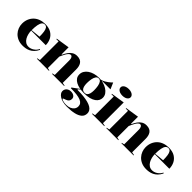

<svg xmlns="http://www.w3.org/2000/svg" viewBox="156 -1881 3241 3241"><g transform="rotate(45 1776.0 -260.5)"><path d="M314 -515Q402 -515 458.5 -480.5Q515 -446 542.5 -390Q570 -334 570 -268H219V-278L394 -295Q394 -362 387 -408.5Q380 -455 362.5 -479.5Q345 -504 313 -504Q284 -504 263.5 -481Q243 -458 232.5 -406.5Q222 -355 222 -270Q222 -230 232 -189.5Q242 -149 261.5 -115.5Q281 -82 311 -62Q341 -42 382 -42Q405 -42 429 -49.5Q453 -57 475 -71.5Q497 -86 515.5 -106Q534 -126 546 -153L558 -143Q533 -92 501 -60.5Q469 -29 433.5 -12.5Q398 4 363.5 9.5Q329 15 298 15Q232 15 182 -7Q132 -29 98 -65.5Q64 -102 46.5 -148Q29 -194 29 -242Q29 -305 50.5 -355.5Q72 -406 110 -442Q148 -478 200 -496.5Q252 -515 314 -515Z M1277 -10V0H987V-10L1033 -20V-367Q1033 -409 1019.5 -430.5Q1006 -452 984 -452Q966 -452 947.5 -433Q929 -414 913.5 -387Q898 -360 886 -333.5Q874 -307 868 -292V-20L914 -10V0H626V-10L678 -20V-466H624V-477L868 -515V-352L876 -344Q897 -393 924.5 -432Q952 -471 988.5 -493Q1025 -515 1073 -515Q1117 -515 1146 -501.5Q1175 -488 1191.5 -464Q1208 -440 1215.5 -408.5Q1223 -377 1223 -340V-20Z M1556 215Q1498 215 1453.5 203.5Q1409 192 1378.5 172.5Q1348 153 1332 129.5Q1316 106 1316 81Q1316 52 1329.5 30Q1343 8 1367.5 -4.5Q1392 -17 1422 -17Q1471 -17 1498.5 4.5Q1526 26 1526 59Q1526 87 1514.5 104.5Q1503 122 1486 132Q1469 142 1451.5 147.5Q1434 153 1422.5 157.5Q1411 162 1411 168Q1411 176 1426.5 183.5Q1442 191 1467.5 196Q1493 201 1524 201Q1574 201 1611.5 184.5Q1649 168 1670 139.5Q1691 111 1691 74Q1691 40 1673.5 16Q1656 -8 1619 -23.5Q1582 -39 1523 -46.5Q1464 -54 1382 -54V-69L1515 -166L1525 -160L1477 -123L1485 -113Q1563 -113 1626.5 -106.5Q1690 -100 1738 -87Q1786 -74 1818 -54.5Q1850 -35 1866 -9Q1882 17 1882 49Q1882 109 1841.5 145Q1801 181 1728 198Q1655 215 1556 215ZM1596 -150Q1540 -150 1490.5 -160Q1441 -170 1402.5 -190.5Q1364 -211 1341.5 -243Q1319 -275 1319 -321Q1319 -363 1340.5 -398.5Q1362 -434 1400 -460Q1438 -486 1489 -500.5Q1540 -515 1600 -515Q1649 -515 1698.5 -501.5Q1748 -488 1789 -463Q1830 -438 1855 -402Q1880 -366 1880 -321Q1880 -288 1864.5 -257.5Q1849 -227 1815 -202.5Q1781 -178 1727 -164Q1673 -150 1596 -150ZM1600 -162Q1631 -162 1649.5 -178.5Q1668 -195 1677 -227.5Q1686 -260 1686 -305Q1686 -358 1678 -403Q1670 -448 1651 -476Q1632 -504 1600 -504Q1568 -504 1549 -476Q1530 -448 1521.5 -403Q1513 -358 1513 -305Q1513 -261 1522 -228.5Q1531 -196 1550 -179Q1569 -162 1600 -162ZM1674 -494 1611 -510Q1634 -510 1660 -519Q1686 -528 1710.5 -542Q1735 -556 1756.5 -572Q1778 -588 1794.5 -603Q1811 -618 1820 -628L1870 -513H1674Z M2086 -579Q2051 -579 2024 -589Q1997 -599 1981.5 -617Q1966 -635 1966 -658Q1966 -681 1981.5 -698.5Q1997 -716 2024 -726Q2051 -736 2086 -736Q2121 -736 2148 -726Q2175 -716 2190.5 -698.5Q2206 -681 2206 -658Q2206 -635 2190.5 -617Q2175 -599 2148 -589Q2121 -579 2086 -579ZM1942 0V-10L1994 -20V-466H1940V-477L2184 -515V-20L2236 -10V0Z M2934 -10V0H2644V-10L2690 -20V-367Q2690 -409 2676.5 -430.5Q2663 -452 2641 -452Q2623 -452 2604.5 -433Q2586 -414 2570.5 -387Q2555 -360 2543 -333.5Q2531 -307 2525 -292V-20L2571 -10V0H2283V-10L2335 -20V-466H2281V-477L2525 -515V-352L2533 -344Q2554 -393 2581.5 -432Q2609 -471 2645.5 -493Q2682 -515 2730 -515Q2774 -515 2803 -501.5Q2832 -488 2848.5 -464Q2865 -440 2872.5 -408.5Q2880 -377 2880 -340V-20Z M3264 -515Q3352 -515 3408.5 -480.5Q3465 -446 3492.5 -390Q3520 -334 3520 -268H3169V-278L3344 -295Q3344 -362 3337 -408.5Q3330 -455 3312.5 -479.5Q3295 -504 3263 -504Q3234 -504 3213.5 -481Q3193 -458 3182.5 -406.5Q3172 -355 3172 -270Q3172 -230 3182 -189.5Q3192 -149 3211.5 -115.5Q3231 -82 3261 -62Q3291 -42 3332 -42Q3355 -42 3379 -49.5Q3403 -57 3425 -71.5Q3447 -86 3465.5 -106Q3484 -126 3496 -153L3508 -143Q3483 -92 3451 -60.5Q3419 -29 3383.5 -12.5Q3348 4 3313.5 9.5Q3279 15 3248 15Q3182 15 3132 -7Q3082 -29 3048 -65.5Q3014 -102 2996.5 -148Q2979 -194 2979 -242Q2979 -305 3000.5 -355.5Q3022 -406 3060 -442Q3098 -478 3150 -496.5Q3202 -515 3264 -515Z"/></g></svg>

Font: Kalnia Thin SemiBold
Style: Regular
Weight: 600
Version: Version 1.105